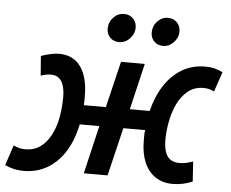

<svg xmlns="http://www.w3.org/2000/svg" viewBox="-88 -803 1057 877"><g transform="rotate(5 441.0 -364.0)"><path d="M53 13Q27 13 7 8.5Q-13 4 -35 -6L-4 -99Q10 -92 23 -89Q36 -86 49 -86Q90 -86 118.5 -106.5Q147 -127 166 -163Q185 -199 193.5 -244Q202 -289 202 -339Q202 -366 196 -388Q190 -410 176 -423Q162 -436 137 -436Q128 -436 116 -434Q104 -432 91 -427L84 -517Q107 -525 128 -529.5Q149 -534 167 -534Q231 -534 265.5 -486.5Q300 -439 300 -351Q300 -340 300 -330Q300 -320 299 -310H400L451 -522H560L510 -310H601Q618 -378 650.5 -428Q683 -478 730 -506Q777 -534 836 -534Q860 -534 878.5 -529.5Q897 -525 917 -515L886 -424Q873 -431 861.5 -433.5Q850 -436 837 -436Q796 -436 766.5 -412.5Q737 -389 719 -351.5Q701 -314 692.5 -270Q684 -226 684 -185Q684 -154 691 -131.5Q698 -109 714 -97Q730 -85 757 -85Q775 -85 789.5 -88.5Q804 -92 819 -97L825 -6Q805 3 781.5 8Q758 13 734 13Q688 13 654.5 -9.5Q621 -32 603.5 -73.5Q586 -115 586 -172Q586 -185 586 -197Q586 -209 588 -221H488L435 0H326L378 -221H288Q272 -144 238 -92Q204 -40 156.5 -13.5Q109 13 53 13ZM637 -611Q611 -611 595 -627Q579 -643 579 -668Q579 -698 599.5 -719.5Q620 -741 647 -741Q673 -741 689 -724.5Q705 -708 705 -683Q705 -664 695 -647.5Q685 -631 669.5 -621Q654 -611 637 -611ZM435 -611Q409 -611 393 -627Q377 -643 377 -668Q377 -698 397.5 -719.5Q418 -741 446 -741Q472 -741 488 -724.5Q504 -708 504 -683Q504 -664 494 -647.5Q484 -631 468.5 -621Q453 -611 435 -611Z"/></g></svg>

Font: Ubuntu Sans SemiBold
Style: Italic
Weight: 600
Italic angle: -13.5°
Designer: Dalton Maag Ltd
Foundry: Dalton Maag Ltd
Version: Version 1.006